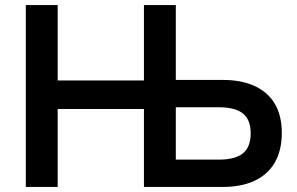

<svg xmlns="http://www.w3.org/2000/svg" viewBox="-20 -739 1175 759"><path d="M82 0V-719H208V-421H549V-719H675V-423H862Q934 -423 986.5 -399Q1039 -375 1066.5 -328.5Q1094 -282 1094 -213Q1094 -145 1066.5 -97Q1039 -49 986.5 -24.5Q934 0 862 0H549V-308H208V0ZM675 -108H845Q910 -108 940.5 -133Q971 -158 971 -212Q971 -266 940 -290.5Q909 -315 845 -315H675Z"/></svg>

Font: Nunitoga
Style: Bold
Weight: 700
Designer: Vernon Adams
Foundry: Vernon Adams
Version: Version 1.0